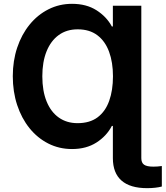

<svg xmlns="http://www.w3.org/2000/svg" viewBox="-20 -757 854 989"><path d="M707.9 -727.5V0H561.4V-108.2H556.1Q529.1 -56.3 476.8 -22.8Q424.5 10.7 351.1 10.7Q284.5 10.7 228.7 -17.7Q172.8 -46.1 131.8 -97Q90.8 -148 68.3 -216.4Q45.9 -284.8 45.9 -364.6Q45.9 -443.8 68.6 -511.7Q91.3 -579.6 132.5 -630.2Q173.6 -680.8 229.5 -709Q285.3 -737.3 351.1 -737.3Q425.2 -737.3 477.3 -704Q529.3 -670.8 556.1 -620.7H561.4V-727.5ZM379.6 -122.6Q442.4 -122.6 482.7 -152.7Q523 -182.9 542.4 -237.4Q561.9 -291.8 561.9 -364.2Q561.9 -436.1 541.8 -490.6Q521.7 -545.1 481.4 -575.5Q441.1 -605.9 380.1 -605.9Q323.1 -605.9 282.4 -576.3Q241.7 -546.7 219.8 -492.4Q198 -438.1 198 -364.2Q198 -288.2 220.2 -234.1Q242.3 -180 283.1 -151.3Q323.8 -122.6 379.6 -122.6ZM737.9 212.2Q650.3 212.2 605.9 173.1Q561.4 134 561.4 57.7V0H707.9V57.7Q707.9 81.2 722 91.3Q736.1 101.4 770.1 101.4Q780.6 101.4 791.4 100.6Q802.1 99.7 813.6 98.2V203.8Q798.7 207.9 779.2 210Q759.8 212.2 737.9 212.2Z"/></svg>

Font: Atlassian Sans
Style: Regular
Weight: 400
Designer: Rasmus Andersson
Foundry: Modifications by Atlassian Pty Ltd, manufactured by rsms
Version: Version 4.001;git-9221beed3